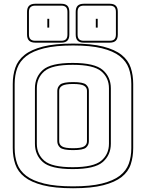

<svg xmlns="http://www.w3.org/2000/svg" viewBox="-20 -977 777 1022"><path d="M689 -530V-189Q689 -142 676 -102.5Q663 -63 627.5 -35Q592 -7 529.5 9Q467 25 369 25Q271 25 208.5 9Q146 -7 110.5 -35Q75 -63 61.5 -102.5Q48 -142 48 -189V-530Q48 -577 61.5 -616.5Q75 -656 110.5 -684.5Q146 -713 208.5 -729Q271 -745 369 -745Q467 -745 529.5 -729Q592 -713 627.5 -684.5Q663 -656 676 -616.5Q689 -577 689 -530ZM679 -189V-530Q679 -576 665.5 -613.5Q652 -651 617.5 -678Q583 -705 522.5 -720Q462 -735 369 -735Q276 -735 215 -720Q154 -705 119.5 -678Q85 -651 71.5 -613.5Q58 -576 58 -530V-189Q58 -143 71.5 -105.5Q85 -68 119.5 -41.5Q154 -15 215 0Q276 15 369 15Q462 15 522.5 0Q583 -15 617.5 -41.5Q652 -68 665.5 -105.5Q679 -143 679 -189ZM570 -212Q570 -152 527 -114.5Q484 -77 367 -77Q250 -77 208 -114.5Q166 -152 166 -212V-507Q166 -567 208 -604.5Q250 -642 367 -642Q484 -642 527 -604.5Q570 -567 570 -507ZM176 -212Q176 -156 216 -121.5Q256 -87 367 -87Q478 -87 519 -121.5Q560 -156 560 -212V-507Q560 -563 519 -597.5Q478 -632 367 -632Q256 -632 216 -597.5Q176 -563 176 -507ZM285 -225V-494Q285 -513 300 -526.5Q315 -540 369 -540Q423 -540 438 -526.5Q453 -513 453 -494V-225Q453 -205 438 -191.5Q423 -178 369 -178Q315 -178 300 -191.5Q285 -205 285 -225ZM295 -494V-225Q295 -207 310.5 -197.5Q326 -188 369 -188Q412 -188 427.5 -197.5Q443 -207 443 -225V-494Q443 -511 427.5 -520.5Q412 -530 369 -530Q327 -530 311 -520.5Q295 -511 295 -494ZM349 -793Q349 -771 338.5 -760.5Q328 -750 306 -750H168Q146 -750 135 -760.5Q124 -771 124 -793V-914Q124 -936 135 -946.5Q146 -957 168 -957H306Q328 -957 338.5 -946.5Q349 -936 349 -914ZM607 -793Q607 -771 596.5 -760.5Q586 -750 564 -750H426Q404 -750 393.5 -760.5Q383 -771 383 -793V-914Q383 -936 393.5 -946.5Q404 -957 426 -957H564Q586 -957 596.5 -946.5Q607 -936 607 -914ZM306 -760Q323 -760 331 -768Q339 -776 339 -793V-914Q339 -931 331 -939Q323 -947 306 -947H168Q151 -947 142.5 -939Q134 -931 134 -914V-793Q134 -776 142.5 -768Q151 -760 168 -760ZM564 -760Q581 -760 589 -768Q597 -776 597 -793V-914Q597 -931 589 -939Q581 -947 564 -947H426Q409 -947 401 -939Q393 -931 393 -914V-793Q393 -776 401 -768Q409 -760 426 -760ZM242 -830H232V-877H242ZM500 -830H490V-877H500Z"/></svg>

Font: Bungee Outline
Style: Regular
Weight: 400
Designer: David Jonathan Ross
Foundry: David Jonathan Ross
Version: Version 1.001;PS 1.0;hotconv 1.0.72;makeotf.lib2.5.5900